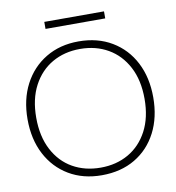

<svg xmlns="http://www.w3.org/2000/svg" viewBox="-92 -928 940 1023"><g transform="rotate(-10 378.0 -417.0)"><path d="M377 12Q276 12 199.5 -33.5Q123 -79 80.5 -160.5Q38 -242 38 -350Q38 -457 80.5 -538.5Q123 -620 199.5 -666Q276 -712 377 -712Q480 -712 557 -666Q634 -620 676 -538.5Q718 -457 718 -350Q718 -242 676 -160.5Q634 -79 557.5 -33.5Q481 12 377 12ZM378 -29Q463 -29 529 -67Q595 -105 633 -177Q671 -249 671 -350Q671 -451 633 -523Q595 -595 529 -633Q463 -671 378 -671Q293 -671 227 -633Q161 -595 123 -523Q85 -451 85 -350Q85 -249 123 -176.5Q161 -104 227 -66.5Q293 -29 378 -29ZM216 -808V-846H539V-808Z"/></g></svg>

Font: DM Sans 36pt ExtraLight
Style: Regular
Weight: 250
Designer: Colophon Foundry, Jonny Pinhorn
Foundry: Colophon Foundry
Version: Version 4.004;gftools[0.9.30]